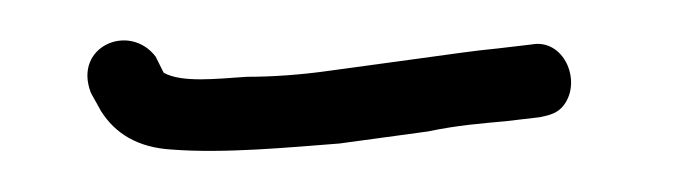

<svg xmlns="http://www.w3.org/2000/svg" viewBox="-20 -330 336 95"><path d="M25 -284 30 -275C37 -264 48 -257 65 -256C91 -254 122 -257 148 -259L192 -265C206 -268 219 -269 230 -270L247 -272C252 -273 256 -274 259 -278C268 -290 259 -311 243 -308L226 -306C215 -305 202 -303 187 -301L143 -295C129 -293 115 -292 102 -292C87 -291 70 -289 61 -294L57 -302C44 -319 16 -307 25 -284Z"/></svg>

Font: Stray Cat
Style: SuCn
Weight: 400
Version: Version 1.0